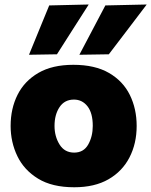

<svg xmlns="http://www.w3.org/2000/svg" viewBox="-20 -796 655 831"><path d="M301.5 14.5Q205.5 14.5 144.8 -22.8Q84 -60 55 -120.5Q26 -181 26 -251Q26 -326 56 -385.8Q86 -445.5 146.2 -480.5Q206.5 -515.5 297.5 -515.5Q391 -515.5 451.8 -480.2Q512.5 -445 542 -385Q571.5 -325 571.5 -251Q571.5 -175 540.5 -114.8Q509.5 -54.5 449.5 -20Q389.5 14.5 301.5 14.5ZM301 -135.5Q342 -135.5 361.8 -170.5Q381.5 -205.5 381.5 -251Q381.5 -306.5 358.8 -335.8Q336 -365 300 -365Q259.5 -365 237.8 -332.5Q216 -300 216 -251Q216 -205.5 237.8 -170.5Q259.5 -135.5 301 -135.5ZM323.5 -559Q351.5 -612.5 379.8 -665.8Q408 -719 436 -772.5L615 -776.5Q572.5 -720.5 531.2 -666.2Q490 -612 451 -561ZM105.5 -559Q127.5 -612.5 149.2 -665.8Q171 -719 193 -772.5L364 -776.5Q328 -720.5 293.5 -666.2Q259 -612 226.5 -561Z"/></svg>

Font: Commissioner ExtraBold
Style: Regular
Weight: 800
Designer: Kostas Bartsokas
Foundry: Kostas Bartsokas
Version: Version 1.000; ttfautohint (v1.8.3)